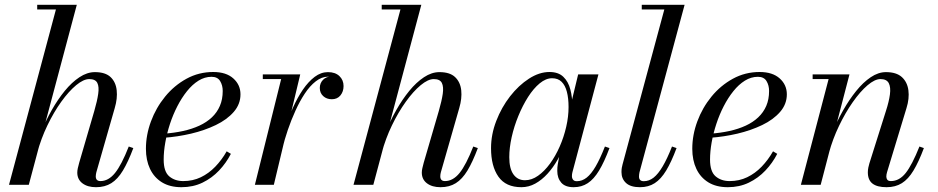

<svg xmlns="http://www.w3.org/2000/svg" viewBox="-20 -770 3907 800"><path d="M17.5 0 213 -730.5H135V-750H300L100 0ZM380 10Q345 10 323.5 -6.2Q302 -22.5 302 -51Q302 -59 304.2 -69.2Q306.5 -79.5 310 -92L373 -308Q385 -349.5 389.2 -379Q393.5 -408.5 385.5 -424.5Q377.5 -440.5 352 -440.5Q328 -440.5 297.2 -415Q266.5 -389.5 235.2 -346Q204 -302.5 177.5 -247.5Q151 -192.5 135 -133H123.5Q134 -175 152.5 -221.5Q171 -268 196 -312Q221 -356 250 -391.5Q279 -427 311 -448.2Q343 -469.5 375.5 -469.5Q419 -469.5 440.8 -448.8Q462.5 -428 466.2 -394Q470 -360 458 -319.5L381.5 -52.5Q380.5 -49 379.8 -44.2Q379 -39.5 379 -35.5Q379 -15.5 398.5 -15.5Q432 -15.5 459.2 -49.2Q486.5 -83 516.5 -159.5L535.5 -153Q514 -95.5 492.2 -59.5Q470.5 -23.5 443.8 -6.8Q417 10 380 10Z M736 10Q688 10 655 -10.2Q622 -30.5 605 -66.5Q588 -102.5 588 -150Q588 -207.5 609 -264.2Q630 -321 668 -367.5Q706 -414 757.2 -442Q808.5 -470 868.5 -470Q922.5 -470 952.2 -443.2Q982 -416.5 982 -377Q982 -336 954 -303.8Q926 -271.5 879.2 -249Q832.5 -226.5 776.2 -213.2Q720 -200 663 -196V-213Q705.5 -216 743 -224.2Q780.5 -232.5 810.8 -246.5Q841 -260.5 862.8 -281Q884.5 -301.5 896.2 -328.8Q908 -356 908 -391Q908 -414.5 897.2 -432.2Q886.5 -450 861.5 -450Q833 -450 807.2 -434Q781.5 -418 759.2 -390.2Q737 -362.5 719 -327.5Q701 -292.5 688.2 -253.8Q675.5 -215 668.8 -176.8Q662 -138.5 662 -105Q662 -55 685.2 -35.2Q708.5 -15.5 743.5 -15.5Q783.5 -15.5 816.8 -31.5Q850 -47.5 877 -75.5Q904 -103.5 924.5 -139.5L942 -129Q922.5 -91 892.8 -59.5Q863 -28 823.8 -9Q784.5 10 736 10Z M1042 0 1151.5 -440.5H1075V-460H1231L1121 0ZM1145.5 -152.5Q1154.5 -193 1168.5 -237Q1182.5 -281 1201 -322.2Q1219.5 -363.5 1242.2 -396.8Q1265 -430 1291.2 -449.8Q1317.5 -469.5 1346.5 -469.5Q1377 -469.5 1394.2 -453Q1411.5 -436.5 1411.5 -411.5Q1411.5 -388.5 1398.5 -372.5Q1385.5 -356.5 1362.5 -356.5Q1341 -356.5 1326.8 -369.5Q1312.5 -382.5 1312.5 -403.5Q1312.5 -423.5 1326 -437.5Q1339.5 -451.5 1363 -451.5Q1384 -451.5 1397.2 -441Q1410.5 -430.5 1410.5 -411.5H1391Q1391 -427.5 1379.8 -439Q1368.5 -450.5 1347.5 -450.5Q1320.5 -450.5 1295.8 -431.2Q1271 -412 1249.8 -379.8Q1228.5 -347.5 1210.8 -308.2Q1193 -269 1179.2 -228.5Q1165.5 -188 1157 -152.5Z M1453 0 1648.5 -730.5H1570.5V-750H1735.5L1535.5 0ZM1815.5 10Q1780.5 10 1759 -6.2Q1737.5 -22.5 1737.5 -51Q1737.5 -59 1739.8 -69.2Q1742 -79.5 1745.5 -92L1808.5 -308Q1820.5 -349.5 1824.8 -379Q1829 -408.5 1821 -424.5Q1813 -440.5 1787.5 -440.5Q1763.5 -440.5 1732.8 -415Q1702 -389.5 1670.8 -346Q1639.5 -302.5 1613 -247.5Q1586.5 -192.5 1570.5 -133H1559Q1569.5 -175 1588 -221.5Q1606.5 -268 1631.5 -312Q1656.5 -356 1685.5 -391.5Q1714.5 -427 1746.5 -448.2Q1778.5 -469.5 1811 -469.5Q1854.5 -469.5 1876.2 -448.8Q1898 -428 1901.8 -394Q1905.5 -360 1893.5 -319.5L1817 -52.5Q1816 -49 1815.2 -44.2Q1814.5 -39.5 1814.5 -35.5Q1814.5 -15.5 1834 -15.5Q1867.5 -15.5 1894.8 -49.2Q1922 -83 1952 -159.5L1971 -153Q1949.5 -95.5 1927.8 -59.5Q1906 -23.5 1879.2 -6.8Q1852.5 10 1815.5 10Z M2152.5 10Q2087.5 10 2056.8 -33.8Q2026 -77.5 2026 -152.5Q2026 -210 2047.8 -266.2Q2069.5 -322.5 2105.2 -368.5Q2141 -414.5 2184 -442.2Q2227 -470 2269.5 -470Q2306.5 -470 2327.2 -450Q2348 -430 2356.5 -397.2Q2365 -364.5 2365 -325.5Q2365 -291 2357.8 -252.8Q2350.5 -214.5 2336.8 -177Q2323 -139.5 2304 -105.8Q2285 -72 2261.2 -46Q2237.5 -20 2210.2 -5Q2183 10 2152.5 10ZM2167.5 -19Q2195.5 -19 2222 -37.8Q2248.5 -56.5 2271.5 -88Q2294.5 -119.5 2312 -159.2Q2329.5 -199 2339.2 -241.5Q2349 -284 2349 -324Q2349 -360.5 2342 -387.5Q2335 -414.5 2320 -429.2Q2305 -444 2280.5 -444Q2254.5 -444 2228.8 -422.8Q2203 -401.5 2180.2 -365.8Q2157.5 -330 2139.8 -286.8Q2122 -243.5 2112 -198.8Q2102 -154 2102 -115Q2102 -67.5 2119.5 -43.2Q2137 -19 2167.5 -19ZM2370 10Q2335 10 2318.5 -9Q2302 -28 2302 -58Q2302 -66.5 2302.5 -73.2Q2303 -80 2304 -85L2318.5 -165.5L2344 -243L2358.5 -334L2389 -460H2473.5L2365 -52Q2363 -44.5 2363 -36Q2363 -27.5 2367.8 -21.2Q2372.5 -15 2383.5 -15Q2405.5 -15 2424.5 -30Q2443.5 -45 2462 -76.8Q2480.5 -108.5 2500.5 -159.5L2519.5 -153Q2498 -95.5 2476.2 -59.5Q2454.5 -23.5 2429 -6.8Q2403.5 10 2370 10Z M2646.5 10Q2607.5 10 2588.5 -7.5Q2569.5 -25 2569.5 -53Q2569.5 -63 2570.8 -70.8Q2572 -78.5 2574 -85L2748 -730.5H2654V-750H2832.5L2644.5 -52Q2643.5 -47.5 2643 -42.8Q2642.5 -38 2642.5 -34.5Q2642.5 -15 2662.5 -15Q2684.5 -15 2703.5 -30Q2722.5 -45 2741.2 -76.8Q2760 -108.5 2780 -159.5L2799 -153Q2777.5 -95.5 2755.8 -59.5Q2734 -23.5 2708 -6.8Q2682 10 2646.5 10Z M3012.5 10Q2964.5 10 2931.5 -10.2Q2898.5 -30.5 2881.5 -66.5Q2864.5 -102.5 2864.5 -150Q2864.5 -207.5 2885.5 -264.2Q2906.5 -321 2944.5 -367.5Q2982.5 -414 3033.8 -442Q3085 -470 3145 -470Q3199 -470 3228.8 -443.2Q3258.5 -416.5 3258.5 -377Q3258.5 -336 3230.5 -303.8Q3202.5 -271.5 3155.8 -249Q3109 -226.5 3052.8 -213.2Q2996.5 -200 2939.5 -196V-213Q2982 -216 3019.5 -224.2Q3057 -232.5 3087.2 -246.5Q3117.5 -260.5 3139.2 -281Q3161 -301.5 3172.8 -328.8Q3184.5 -356 3184.5 -391Q3184.5 -414.5 3173.8 -432.2Q3163 -450 3138 -450Q3109.5 -450 3083.8 -434Q3058 -418 3035.8 -390.2Q3013.5 -362.5 2995.5 -327.5Q2977.5 -292.5 2964.8 -253.8Q2952 -215 2945.2 -176.8Q2938.5 -138.5 2938.5 -105Q2938.5 -55 2961.8 -35.2Q2985 -15.5 3020 -15.5Q3060 -15.5 3093.2 -31.5Q3126.5 -47.5 3153.5 -75.5Q3180.5 -103.5 3201 -139.5L3218.5 -129Q3199 -91 3169.2 -59.5Q3139.5 -28 3100.2 -9Q3061 10 3012.5 10Z M3674 10Q3635 10 3615.5 -5Q3596 -20 3596 -52Q3596 -62 3598.2 -72.5Q3600.5 -83 3602.5 -89.5L3671.5 -308Q3684 -346.5 3688 -376.5Q3692 -406.5 3683.2 -423.5Q3674.5 -440.5 3648.5 -440.5Q3625 -440.5 3594.5 -414.5Q3564 -388.5 3533 -344.2Q3502 -300 3475.8 -245.2Q3449.5 -190.5 3434 -133H3420Q3431 -174.5 3449.8 -220.8Q3468.5 -267 3493.5 -311Q3518.5 -355 3547.5 -391Q3576.5 -427 3608 -448.2Q3639.5 -469.5 3671.5 -469.5Q3715 -469.5 3737.8 -448.8Q3760.5 -428 3765 -393.8Q3769.5 -359.5 3757 -319.5L3676 -52.5Q3674.5 -48 3673.8 -43.2Q3673 -38.5 3673 -34.5Q3673 -26.5 3677.2 -21Q3681.5 -15.5 3692 -15.5Q3727 -15.5 3753.8 -49.2Q3780.5 -83 3811 -159.5L3829.5 -153Q3808 -95.5 3786.2 -59.5Q3764.5 -23.5 3737.8 -6.8Q3711 10 3674 10ZM3317 0 3432.5 -440.5H3366V-460H3519.5L3399.5 0Z"/></svg>

Font: Bodoni Moda
Style: Italic
Weight: 400
Italic angle: -13°
Designer: Owen Earl
Foundry: indestructible type
Version: Version 2.005